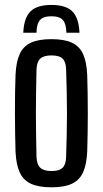

<svg xmlns="http://www.w3.org/2000/svg" viewBox="-20 -770 426 797"><path d="M193.5 -749.5Q253 -749.5 280 -723Q307 -696.5 310 -634H255.5Q255 -671 241 -686.8Q227 -702.5 193.5 -702.5Q160 -702.5 146 -686.8Q132 -671 131.5 -634H76.5Q79.5 -696.5 106.8 -723Q134 -749.5 193.5 -749.5ZM193.5 7.5Q140.5 7.5 108.5 -7.2Q76.5 -22 61.8 -54.5Q47 -87 44.5 -140Q43.5 -174.5 42.8 -215.2Q42 -256 42 -299Q42 -342 42.5 -383.2Q43 -424.5 44.5 -460Q47 -513 61.8 -545.5Q76.5 -578 108.2 -592.8Q140 -607.5 193.5 -607.5Q247.5 -607.5 279 -592.5Q310.5 -577.5 325 -545.2Q339.5 -513 342 -460Q343 -425.5 343.8 -384.5Q344.5 -343.5 344.5 -300.8Q344.5 -258 343.8 -216.8Q343 -175.5 342 -140Q339.5 -87.5 325 -55Q310.5 -22.5 279 -7.5Q247.5 7.5 193.5 7.5ZM193.5 -60Q226 -60 240 -73.8Q254 -87.5 254.5 -120Q256 -169 257 -213Q258 -257 258 -300Q258 -343 257 -387.2Q256 -431.5 254.5 -480Q254 -512.5 240.2 -526.2Q226.5 -540 193.5 -540Q161 -540 146.8 -526.2Q132.5 -512.5 131.5 -480Q130.5 -431.5 129.8 -387.2Q129 -343 129 -300Q129 -257 129.8 -212.8Q130.5 -168.5 131.5 -120Q132.5 -87.5 147 -73.8Q161.5 -60 193.5 -60Z"/></svg>

Font: Big Shoulders Display Thin SemiBold
Style: Regular
Weight: 600
Version: Version 2.002